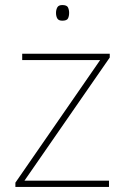

<svg xmlns="http://www.w3.org/2000/svg" viewBox="-20 -741 496 761"><path d="M412 0H41V-17L377 -503H68V-528H415V-513L77 -25H412ZM227 -721Q245 -721 249.5 -711.5Q254 -702 254 -690Q254 -677 249.5 -668Q245 -659 227 -659Q212 -659 207 -668Q202 -677 202 -690Q202 -702 207 -711.5Q212 -721 227 -721Z"/></svg>

Font: Noto Sans Myanmar UI Thin
Style: Regular
Weight: 100
Designer: Monotype Design Team
Foundry: Monotype Imaging Inc.
Version: Version 2.103; ttfautohint (v1.8.4.7-5d5b)